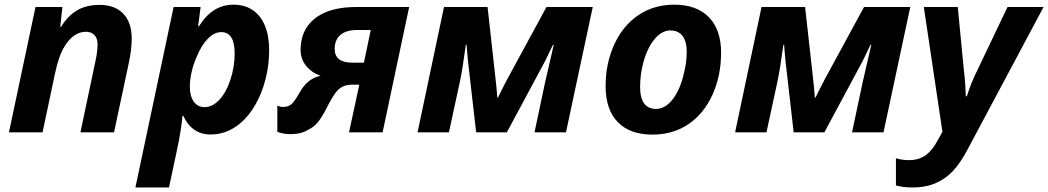

<svg xmlns="http://www.w3.org/2000/svg" viewBox="-20 -577 4569 837"><path d="M134.8 -546.4H252L242.7 -460H246.1Q276.9 -509.8 317.4 -532.7Q357.9 -555.7 414.1 -555.7Q481 -555.7 517.6 -517.1Q554.2 -478.5 554.2 -409.7Q554.2 -362.3 542 -304.7L477.1 0H330.6L396.5 -312.5Q405.3 -353 405.3 -383.8Q405.3 -410.2 391.6 -424.3Q377.9 -438.5 354 -438.5Q327.6 -438.5 304.4 -422.6Q281.2 -406.7 262.7 -377Q236.3 -335.4 220.2 -258.8L165.5 0H19Z M736.8 -546.4H854.5L843.8 -462.9H847.7Q877.4 -510.3 914.6 -533.4Q951.7 -556.6 998 -556.6Q1046.4 -556.6 1081.3 -533.2Q1116.2 -509.8 1134.8 -465.3Q1153.3 -420.9 1153.3 -358.4Q1153.3 -293.9 1137.7 -232.4Q1122.1 -170.9 1093.3 -120.6Q1064.5 -70.3 1026.4 -38.6Q968.3 9.3 898.4 9.3Q816.4 9.3 778.8 -72.3H775.4Q770.5 -10.7 750.5 81.5L716.8 240.2H570.3ZM984.4 -229.5Q1002.9 -284.7 1002.9 -344.7Q1002.9 -437 944.3 -437Q914.6 -437 886.7 -408.9Q858.9 -380.9 838.4 -331.5Q823.7 -299.8 815.7 -264.6Q807.6 -229.5 807.6 -199.2Q807.6 -158.2 824.7 -134Q841.8 -109.9 871.6 -109.9Q905.8 -109.9 935.8 -141.6Q965.8 -173.3 984.4 -229.5Z M1189 -2V-116.2Q1202.1 -110.8 1213.9 -110.8Q1229 -110.8 1239.7 -116Q1250.5 -121.1 1260.3 -133.3Q1270 -145.5 1283.2 -168.5Q1302.2 -203.1 1324 -221.2Q1345.7 -239.3 1377.4 -246.6Q1336.4 -261.7 1313.5 -291Q1290.5 -320.3 1290.5 -358.9Q1290.5 -410.2 1311.5 -448.2Q1332.5 -486.3 1373 -510.3Q1433.6 -546.4 1532.7 -546.4H1763.7L1647.9 0H1501.5L1546.4 -208H1518.6Q1496.1 -208 1480.2 -202.1Q1464.4 -196.3 1452.1 -183.6Q1433.1 -164.6 1402.3 -103Q1381.8 -63 1363.8 -42.2Q1345.7 -21.5 1323.2 -11.2Q1293.5 7.8 1246.6 7.8Q1217.3 7.8 1189 -2ZM1566.4 -303.7 1596.2 -446.3H1536.6Q1489.3 -446.3 1464.1 -424.8Q1439 -403.3 1439 -363.3Q1439 -303.7 1517.1 -303.7Z M1915.5 -546.4H2105.5L2139.6 -239.7Q2145 -193.8 2147.9 -151.9H2150.9Q2168.9 -189 2191.4 -231.9L2362.3 -546.4H2564L2447.3 0H2310.1L2357.4 -223.1Q2362.8 -249 2378.9 -315.9Q2392.1 -371.1 2394 -381.8H2390.6L2356.4 -311L2189.5 0H2055.7L2022.5 -290L2019.5 -316.9Q2018.1 -333.5 2016.4 -351.8Q2014.6 -370.1 2014.2 -381.3H2010.7Q1996.1 -272.5 1984.4 -219.2L1937 0H1800.3Z M2620.1 -201.2Q2620.1 -301.3 2658 -383.5Q2695.8 -465.8 2763.2 -511.2Q2830.6 -556.6 2919.4 -556.6Q3017.1 -556.6 3070.3 -502Q3123.5 -447.3 3123.5 -347.7Q3123.5 -246.6 3085.7 -163.6Q3047.9 -80.6 2981 -35.6Q2913.6 9.8 2824.2 9.8Q2725.6 9.8 2672.9 -44.9Q2620.1 -99.6 2620.1 -201.2ZM2962.9 -264.6Q2973.6 -304.7 2973.6 -352.1Q2973.6 -397 2955.1 -420.7Q2936.5 -444.3 2902.8 -444.3Q2864.7 -444.3 2833.3 -406.2Q2801.8 -368.2 2784.7 -305.2Q2770.5 -253.9 2770.5 -197.8Q2770.5 -102.1 2840.3 -102.1Q2867.7 -102.1 2892.1 -122.6Q2916.5 -143.1 2934.8 -179.9Q2953.1 -216.8 2962.9 -264.6Z M3299.8 -546.4H3489.7L3523.9 -239.7Q3529.3 -193.8 3532.2 -151.9H3535.2Q3553.2 -189 3575.7 -231.9L3746.6 -546.4H3948.2L3831.5 0H3694.3L3741.7 -223.1Q3747.1 -249 3763.2 -315.9Q3776.4 -371.1 3778.3 -381.8H3774.9L3740.7 -311L3573.7 0H3439.9L3406.7 -290L3403.8 -316.9Q3402.3 -333.5 3400.6 -351.8Q3398.9 -370.1 3398.4 -381.3H3395Q3380.4 -272.5 3368.7 -219.2L3321.3 0H3184.6Z M3885.7 231.4V112.8Q3912.1 121.1 3942.9 121.1Q3985.8 121.1 4017.1 98.6Q4044.4 77.6 4065.9 38.1L4088.4 -2.4L4007.3 -546.4H4155.3L4181.6 -273.9Q4185.5 -243.7 4187.7 -211.2Q4189.9 -178.7 4190.4 -157.2H4194.8Q4213.9 -217.8 4239.3 -268.1L4372.1 -546.4H4529.3L4195.8 78.6Q4166 134.3 4135.3 167.2Q4104.5 200.2 4065.9 218.3Q4020 240.2 3957 240.2Q3915.5 240.2 3885.7 231.4Z"/></svg>

Font: Viking Open Sans
Style: Bold Italic
Weight: 700
Italic angle: -12°
Foundry: Ascender Corporation
Version: Version 2.000